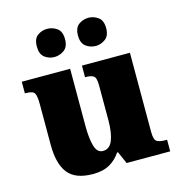

<svg xmlns="http://www.w3.org/2000/svg" viewBox="-113 -863 916 974"><g transform="rotate(-15 345.5 -376.0)"><path d="M257 10Q165 10 126 -39.5Q87 -89 87 -189V-402Q87 -445 78.5 -460Q70 -475 32 -475H28V-536H282V-234Q282 -170 293.5 -130Q305 -90 336 -90Q371 -90 386.5 -129Q402 -168 402 -235V-417Q402 -458 388 -466.5Q374 -475 348 -475H344V-536H596V-121Q596 -78 611 -69.5Q626 -61 652 -61H664V0H435L407 -64H402Q380 -30 345 -10Q310 10 257 10ZM439 -614Q410 -614 387 -631Q364 -648 364 -688Q364 -729 387 -745.5Q410 -762 439 -762Q465 -762 488.5 -745.5Q512 -729 512 -688Q512 -648 488.5 -631Q465 -614 439 -614ZM221 -614Q193 -614 170.5 -631Q148 -648 148 -688Q148 -729 170.5 -745.5Q193 -762 221 -762Q249 -762 272.5 -745.5Q296 -729 296 -688Q296 -648 272.5 -631Q249 -614 221 -614Z"/></g></svg>

Font: Noto Serif Myanmar Black
Style: Regular
Weight: 900
Designer: Ben Mitchell and the Monotype Design Team
Foundry: Monotype Imaging Inc.
Version: Version 2.106; ttfautohint (v1.8.4.7-5d5b)